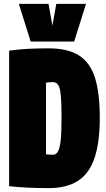

<svg xmlns="http://www.w3.org/2000/svg" viewBox="-20 -959 545 989"><path d="M230 10Q113 10 27 0V-698Q77 -705 124.5 -707.5Q172 -710 230 -710Q330 -710 387.5 -673Q445 -636 469.5 -557.5Q494 -479 494 -353Q494 -224 466.5 -144Q439 -64 381 -27Q323 10 230 10ZM253 -162Q269 -162 278.5 -178.5Q288 -195 292.5 -235.5Q297 -276 297 -350Q297 -429 293 -469Q289 -509 279 -522.5Q269 -536 252 -536Q230 -536 217 -533V-164Q226 -163 233 -162.5Q240 -162 253 -162ZM423 -939 362 -745H138L77 -939H230L250 -827L270 -939Z"/></svg>

Font: Georama Condensed Black
Style: Regular
Weight: 900
Width: 3
Designer: Jean-Baptiste Levee
Foundry: Production Type
Version: Version 1.000